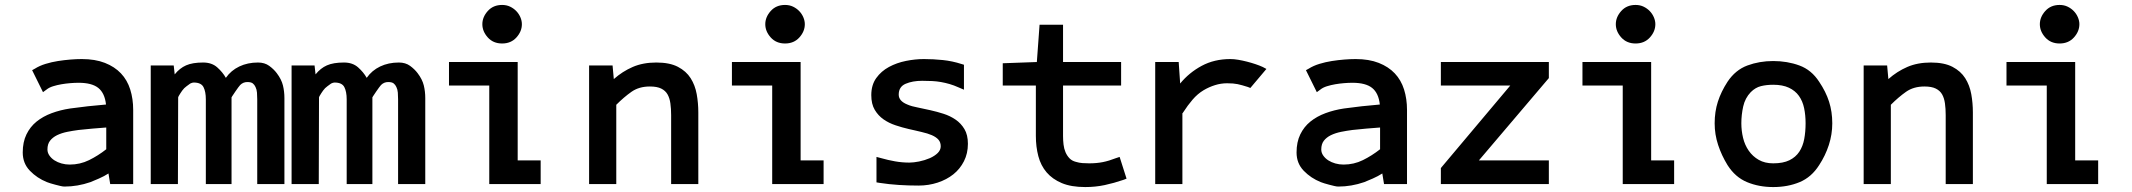

<svg xmlns="http://www.w3.org/2000/svg" viewBox="-20 -745 8627 777"><path d="M298 -219Q275 -216 252.5 -211.5Q230 -207 211 -198Q193 -189 182.5 -175.5Q172 -162 172 -140Q172 -127 180 -115.5Q188 -104 200.5 -96Q213 -88 229 -83.5Q245 -79 262 -79Q304 -79 340.5 -97Q377 -115 410 -141V-229Q381 -227 353.5 -224.5Q326 -222 298 -219ZM419 -43Q402 -32 380.5 -22.5Q359 -13 346 -8Q294 10 241 10Q234 10 224 7.5Q214 5 204 2.5Q194 0 184.5 -3Q175 -6 170 -8Q130 -24 101 -54Q72 -84 72 -128Q72 -170 87 -201Q102 -232 128 -253Q154 -274 189 -287Q224 -300 264 -306Q300 -311 336 -315Q372 -319 409 -322Q404 -368 378 -389Q352 -410 298 -410Q282 -410 264 -408.5Q246 -407 228.5 -404Q211 -401 195 -396Q179 -391 169 -383L154 -372L110 -461L121 -467Q140 -479 164.5 -486.5Q189 -494 214.5 -498Q240 -502 265 -504Q290 -506 311 -506Q365 -506 404.5 -490.5Q444 -475 469.5 -448Q495 -421 507 -383Q519 -345 519 -300V0H426Z M917 -351V0H813V-343Q813 -374 803.5 -392.5Q794 -411 764 -411Q758 -411 750 -407Q744 -403 735 -396Q725 -389 717.5 -378.5Q710 -368 703 -356L701 -351L700 0H590V-480H683L687 -444Q707 -469 733 -480.5Q759 -492 802 -492Q837 -492 859 -472.5Q881 -453 894 -430Q915 -460 948.5 -476Q982 -492 1024 -492Q1051 -492 1069.5 -478.5Q1088 -465 1100 -449Q1119 -424 1125 -399.5Q1131 -375 1131 -348V0H1021V-343Q1021 -357 1020 -370Q1019 -383 1014 -393Q1010 -402 1003 -407.5Q996 -413 981 -413Q964 -413 952 -401Q950 -399 944 -391Q938 -383 932 -374Q924 -363 920 -356Q918 -353 917 -351Z M1487 -351V0H1383V-343Q1383 -374 1373.5 -392.5Q1364 -411 1334 -411Q1328 -411 1320 -407Q1314 -403 1305 -396Q1295 -389 1287.5 -378.5Q1280 -368 1273 -356L1271 -351L1270 0H1160V-480H1253L1257 -444Q1277 -469 1303 -480.5Q1329 -492 1372 -492Q1407 -492 1429 -472.5Q1451 -453 1464 -430Q1485 -460 1518.5 -476Q1552 -492 1594 -492Q1621 -492 1639.5 -478.5Q1658 -465 1670 -449Q1689 -424 1695 -399.5Q1701 -375 1701 -348V0H1591V-343Q1591 -357 1590 -370Q1589 -383 1584 -393Q1580 -402 1573 -407.5Q1566 -413 1551 -413Q1534 -413 1522 -401Q1520 -399 1514 -391Q1508 -383 1502 -374Q1494 -363 1490 -356Q1488 -353 1487 -351Z M1932 -647Q1932 -676 1954 -700.5Q1976 -725 2012 -725Q2030 -725 2044.5 -718Q2059 -711 2069.5 -700Q2080 -689 2086 -675Q2092 -661 2092 -647Q2092 -618 2070 -593.5Q2048 -569 2012 -569Q1976 -569 1954 -593.5Q1932 -618 1932 -647ZM2168 -96V0H1960V-399H1797V-494H2075V-96Z M2464 -425Q2499 -456 2540.5 -474Q2582 -492 2636 -492Q2690 -492 2723.5 -474.5Q2757 -457 2775 -428.5Q2793 -400 2799.5 -364Q2806 -328 2806 -290V0H2696V-279Q2696 -305 2693 -326.5Q2690 -348 2681.5 -363Q2673 -378 2656 -386.5Q2639 -395 2610 -395Q2566 -395 2535.5 -373.5Q2505 -352 2474 -321V0H2364V-480H2459Z M3077 -647Q3077 -676 3099 -700.5Q3121 -725 3157 -725Q3175 -725 3189.5 -718Q3204 -711 3214.5 -700Q3225 -689 3231 -675Q3237 -661 3237 -647Q3237 -618 3215 -593.5Q3193 -569 3157 -569Q3121 -569 3099 -593.5Q3077 -618 3077 -647ZM3313 -96V0H3105V-399H2942V-494H3220V-96Z M3660 -87Q3677 -87 3699.5 -91.5Q3722 -96 3743 -105Q3763 -114 3775 -126Q3787 -138 3787 -153Q3787 -169 3778 -179.5Q3769 -190 3751 -198Q3735 -205 3709 -211Q3696 -214 3683.5 -217Q3671 -220 3657 -223Q3631 -229 3604 -238Q3577 -247 3555.5 -262Q3534 -277 3520 -300.5Q3506 -324 3506 -360Q3506 -401 3526 -429Q3546 -457 3577.5 -474Q3609 -491 3646.5 -498.5Q3684 -506 3719 -506Q3757 -506 3795.5 -502Q3834 -498 3871 -486L3881 -483V-382L3860 -391Q3840 -400 3822.5 -405Q3805 -410 3788 -413Q3771 -416 3753 -417Q3735 -418 3712 -418Q3673 -418 3645 -406Q3617 -394 3617 -362Q3617 -336 3652 -322Q3661 -318 3672 -315Q3683 -312 3694 -310Q3707 -307 3719.5 -304.5Q3732 -302 3745 -299Q3772 -293 3798.5 -284.5Q3825 -276 3847 -261Q3869 -246 3883 -222.5Q3897 -199 3897 -163Q3897 -124 3881 -92.5Q3865 -61 3838 -39.5Q3811 -18 3774.5 -6Q3738 6 3697 6Q3657 6 3617.5 3.5Q3578 1 3539 -5L3527 -7V-110L3546 -105Q3574 -97 3602.5 -92Q3631 -87 3660 -87Z M4334 -90Q4347 -86 4360.5 -85Q4374 -84 4388 -84Q4418 -84 4443 -89Q4468 -94 4496 -105L4511 -110L4539 -22L4526 -17Q4488 -4 4450.5 4Q4413 12 4372 12Q4315 12 4277 -4Q4239 -20 4215.5 -47.5Q4192 -75 4182 -113Q4172 -151 4172 -195V-399H4038V-489L4176 -494L4187 -645H4282V-494H4517V-399H4282V-194Q4282 -177 4284 -160Q4286 -143 4292 -129Q4298 -115 4308 -104.5Q4318 -94 4334 -90Z M4756 -407Q4792 -451 4843 -478.5Q4894 -506 4959 -506Q4974 -506 4991.5 -503Q5009 -500 5026.5 -495.5Q5044 -491 5060.5 -485.5Q5077 -480 5090 -474L5105 -466L5040 -389L5030 -393Q5005 -401 4988.5 -404.5Q4972 -408 4946 -408Q4921 -408 4897 -400.5Q4873 -393 4851 -380Q4826 -365 4806 -341.5Q4786 -318 4770 -293L4766 -287Q4766 -286 4765.5 -287Q4765 -288 4765 -288V0H4655V-494H4750Z M5453 -219Q5430 -216 5407.5 -211.5Q5385 -207 5366 -198Q5348 -189 5337.5 -175.5Q5327 -162 5327 -140Q5327 -127 5335 -115.5Q5343 -104 5355.5 -96Q5368 -88 5384 -83.5Q5400 -79 5417 -79Q5459 -79 5495.5 -97Q5532 -115 5565 -141V-229Q5536 -227 5508.5 -224.5Q5481 -222 5453 -219ZM5574 -43Q5557 -32 5535.5 -22.5Q5514 -13 5501 -8Q5449 10 5396 10Q5389 10 5379 7.5Q5369 5 5359 2.5Q5349 0 5339.5 -3Q5330 -6 5325 -8Q5285 -24 5256 -54Q5227 -84 5227 -128Q5227 -170 5242 -201Q5257 -232 5283 -253Q5309 -274 5344 -287Q5379 -300 5419 -306Q5455 -311 5491 -315Q5527 -319 5564 -322Q5559 -368 5533 -389Q5507 -410 5453 -410Q5437 -410 5419 -408.5Q5401 -407 5383.5 -404Q5366 -401 5350 -396Q5334 -391 5324 -383L5309 -372L5265 -461L5276 -467Q5295 -479 5319.5 -486.5Q5344 -494 5369.5 -498Q5395 -502 5420 -504Q5445 -506 5466 -506Q5520 -506 5559.5 -490.5Q5599 -475 5624.5 -448Q5650 -421 5662 -383Q5674 -345 5674 -300V0H5581Z M5811 -65 6092 -399H5811V-494H6248V-429L5965 -96H6248V0H5811Z M6519 -647Q6519 -676 6541 -700.5Q6563 -725 6599 -725Q6617 -725 6631.5 -718Q6646 -711 6656.5 -700Q6667 -689 6673 -675Q6679 -661 6679 -647Q6679 -618 6657 -593.5Q6635 -569 6599 -569Q6563 -569 6541 -593.5Q6519 -618 6519 -647ZM6755 -96V0H6547V-399H6384V-494H6662V-96Z M7156 -84Q7196 -84 7221.5 -96.5Q7247 -109 7261.5 -131Q7276 -153 7281.5 -182.5Q7287 -212 7287 -246Q7287 -279 7281 -307.5Q7275 -336 7260 -357Q7245 -378 7219.5 -390Q7194 -402 7156 -402Q7129 -402 7106.5 -396.5Q7084 -391 7065 -372Q7042 -348 7034.5 -314Q7027 -280 7027 -246Q7027 -216 7034 -187Q7041 -158 7057 -135Q7073 -112 7097.5 -98Q7122 -84 7156 -84ZM6971 -414Q7003 -462 7051.5 -480Q7100 -498 7156 -498Q7213 -498 7262 -480Q7311 -462 7342 -414Q7369 -374 7382 -333.5Q7395 -293 7395 -246Q7395 -201 7381 -158Q7367 -115 7342 -77Q7311 -28 7263 -8Q7215 12 7156 12Q7098 12 7050 -8Q7002 -28 6971 -77Q6947 -116 6933 -158.5Q6919 -201 6919 -246Q6919 -293 6932 -333.5Q6945 -374 6971 -414Z M7622 -425Q7657 -456 7698.5 -474Q7740 -492 7794 -492Q7848 -492 7881.5 -474.5Q7915 -457 7933 -428.5Q7951 -400 7957.5 -364Q7964 -328 7964 -290V0H7854V-279Q7854 -305 7851 -326.5Q7848 -348 7839.5 -363Q7831 -378 7814 -386.5Q7797 -395 7768 -395Q7724 -395 7693.5 -373.5Q7663 -352 7632 -321V0H7522V-480H7617Z M8235 -647Q8235 -676 8257 -700.5Q8279 -725 8315 -725Q8333 -725 8347.5 -718Q8362 -711 8372.5 -700Q8383 -689 8389 -675Q8395 -661 8395 -647Q8395 -618 8373 -593.5Q8351 -569 8315 -569Q8279 -569 8257 -593.5Q8235 -618 8235 -647ZM8471 -96V0H8263V-399H8100V-494H8378V-96Z"/></svg>

Font: Codetta
Style: Bold
Weight: 700
Designer: Ulrich Proeller
Foundry: PROSA GmbH
Version: Version 2.00;September 29, 2018;FontCreator 11.5.0.2427 64-b